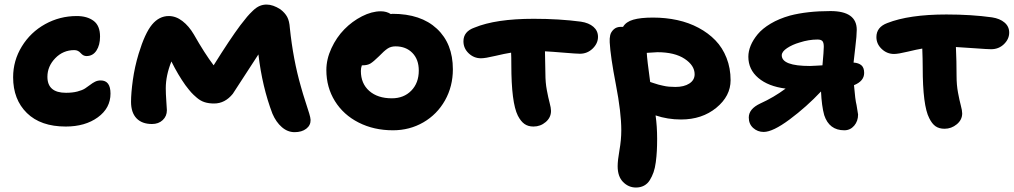

<svg xmlns="http://www.w3.org/2000/svg" viewBox="-20 -569 4491 850"><path d="M271 -8.8Q160.2 -8.8 99.1 -68.6Q38.1 -128.4 38.1 -227.1Q38.1 -300.8 76.7 -363.5Q115.2 -426.3 179.9 -462.2Q244.6 -498 319.8 -498Q365.7 -498 394.3 -476.8Q422.9 -455.6 422.9 -407.2Q422.9 -369.6 407 -345.2Q391.1 -320.8 362.8 -320.8Q348.6 -320.8 337.2 -334Q325.7 -347.2 309.1 -347.2Q259.3 -347.2 224.6 -311.3Q189.9 -275.4 189.9 -229Q189.9 -158.2 272 -158.2Q300.8 -158.2 322.5 -163.8Q344.2 -169.4 356.7 -177.5Q369.1 -185.5 379.4 -193.6Q389.6 -201.7 400.9 -207.3Q412.1 -212.9 425.8 -212.9Q469.2 -212.9 469.2 -154.8Q469.2 -90.3 413.1 -49.6Q356.9 -8.8 271 -8.8Z M652.8 -20Q608.4 -20 584.2 -45.4Q560.1 -70.8 560.1 -118.2Q560.1 -156.2 568.1 -214.6Q576.2 -272.9 593.8 -331.1Q621.6 -422.4 653.1 -460.2Q684.6 -498 727.1 -498Q758.8 -498 787.6 -475.8Q816.4 -453.6 837.9 -417Q886.2 -332 925.8 -279.8Q998 -395.5 1043.9 -457Q1063.5 -482.4 1074 -494.9Q1084.5 -507.3 1099.9 -522Q1115.2 -536.6 1129.6 -542.7Q1144 -548.8 1160.2 -548.8Q1188.5 -548.8 1221.2 -527.8Q1241.7 -512.2 1251.5 -493.9Q1261.2 -475.6 1263.2 -444.8Q1277.8 -304.7 1312 -186Q1320.8 -153.8 1332.3 -118.9Q1343.8 -84 1349.1 -66.2Q1354.5 -48.3 1355 -38.1Q1355.5 -14.2 1335.7 1Q1315.9 16.1 1284.2 16.1Q1253.4 16.1 1227.8 -6.1Q1202.1 -28.3 1186 -65.9Q1141.1 -183.6 1124 -328.1Q1011.7 -155.3 1010.7 -153.8Q976.1 -110.8 927.7 -110.8Q904.3 -110.8 886.2 -116.5Q868.2 -122.1 851.8 -136Q835.4 -149.9 826.7 -159.7Q817.9 -169.4 800.8 -191.9Q768.1 -237.8 738.8 -296.9Q713.9 -234.9 713.9 -178.2Q713.9 -154.3 716.3 -121.1Q718.8 -87.9 718.8 -81.1Q718.8 -54.7 700.4 -37.4Q682.1 -20 652.8 -20Z M1719.7 7.8Q1635.3 7.8 1567.9 -26.4Q1500.5 -60.5 1462.6 -121.6Q1424.8 -182.6 1424.8 -258.8Q1424.8 -307.1 1447.3 -355.5Q1469.7 -403.8 1504.4 -439.2Q1539.1 -474.6 1582.5 -496.8Q1626 -519 1666 -519Q1690.9 -519 1710 -506.8Q1712.9 -507.8 1717.8 -507.8Q1843.3 -507.8 1914.1 -441.9Q1984.9 -376 1984.9 -262.2Q1984.9 -186.5 1950 -124.5Q1915 -62.5 1854.2 -27.3Q1793.5 7.8 1719.7 7.8ZM1577.6 -254.9Q1577.6 -199.2 1614.7 -166.5Q1651.9 -133.8 1714.8 -133.8Q1767.6 -133.8 1800.8 -167.7Q1834 -201.7 1834 -256.8Q1834 -305.7 1805.7 -334.7Q1777.3 -363.8 1731 -363.8Q1710.4 -363.8 1695.6 -353.8Q1680.7 -343.8 1657.7 -319.8Q1633.3 -295.9 1619.9 -287.8Q1606.4 -279.8 1585 -279.8H1582Q1577.6 -268.1 1577.6 -254.9Z M2341.8 -8.8Q2317.9 -8.8 2301.8 -20.3Q2285.6 -31.7 2272.5 -57.1Q2243.7 -114.7 2243.7 -282.2Q2243.7 -318.8 2242.7 -335.9Q2214.8 -331.5 2171.6 -321.3Q2128.4 -311 2109.4 -311Q2078.1 -311 2054.9 -333Q2031.7 -355 2031.7 -386.2Q2031.7 -429.7 2080.6 -446.8Q2174.8 -485.8 2342.8 -485.8Q2456.5 -485.8 2551.8 -473.1Q2586.9 -467.8 2607.2 -450.2Q2627.4 -432.6 2627.4 -405.8Q2627.4 -377 2603.8 -354Q2580.1 -331.1 2547.4 -331.1Q2532.2 -331.1 2477.5 -335.7Q2422.9 -340.3 2392.6 -341.8Q2394.5 -273.4 2394.5 -243.2Q2394.5 -203.6 2400.9 -169.9Q2407.2 -136.2 2413.3 -113.5Q2419.4 -90.8 2419.4 -78.1Q2419.4 -48.8 2396 -28.8Q2372.6 -8.8 2341.8 -8.8Z M2795.4 261.2Q2762.7 261.2 2738.5 236.8Q2714.4 212.4 2714.4 167Q2714.4 141.1 2722.4 95.7Q2730.5 50.3 2730.5 7.8Q2730.5 -71.3 2706.5 -195.1Q2682.6 -318.8 2679.2 -381.8Q2678.2 -398.9 2681.4 -413.1Q2684.6 -427.2 2696.8 -438.7Q2709 -450.2 2729 -450.2H2738.3Q2751.5 -472.7 2783.7 -481.9Q2815.9 -491.2 2871.1 -491.2Q2927.7 -491.2 2978.8 -480Q3029.8 -468.8 3072.8 -445.8Q3115.7 -422.9 3147.2 -390.4Q3178.7 -357.9 3196.5 -312.5Q3214.4 -267.1 3214.4 -213.9Q3214.4 -143.6 3151.1 -91.8Q3087.9 -40 2995.1 -40Q2935.5 -40 2882.3 -58.1Q2889.2 -10.3 2889.2 45.9Q2889.2 75.7 2887.9 99.1Q2886.7 122.6 2883.3 148.7Q2879.9 174.8 2873.3 193.6Q2866.7 212.4 2856.7 228.5Q2846.7 244.6 2831.1 252.9Q2815.4 261.2 2795.4 261.2ZM2890.1 -337.9Q2879.9 -337.9 2843.3 -335Q2844.7 -305.2 2858.4 -206.1Q2860.4 -205.6 2874.8 -200.7Q2889.2 -195.8 2895.3 -194.3Q2901.4 -192.9 2914.8 -189.7Q2928.2 -186.5 2941.7 -185.3Q2955.1 -184.1 2970.2 -184.1Q3008.3 -184.1 3031.7 -199.2Q3055.2 -214.4 3055.2 -240.2Q3055.2 -279.3 3011 -308.6Q2966.8 -337.9 2890.1 -337.9Z M3360.8 15.1Q3334 15.1 3314.5 -2.4Q3294.9 -20 3294.9 -48.8Q3294.9 -86.9 3345.7 -110.8Q3405.3 -137.7 3458 -176.8Q3381.3 -186.5 3337.2 -223.9Q3293 -261.2 3293 -317.9Q3293 -341.8 3303.2 -366.9Q3313.5 -392.1 3334.2 -417.2Q3355 -442.4 3391.8 -464.4Q3428.7 -486.3 3477.1 -500Q3553.7 -520 3656.7 -520Q3772.9 -520 3772.9 -437Q3772.9 -411.6 3766.6 -360.4Q3760.3 -309.1 3758.8 -292Q3781.2 -290.5 3793.5 -280Q3805.7 -269.5 3805.7 -246.1Q3805.7 -210 3760.7 -191.9Q3766.1 -126.5 3772 -104Q3778.8 -64 3778.8 -62Q3778.8 -32.7 3761.5 -12.5Q3744.1 7.8 3717.8 7.8Q3650.9 7.8 3628.9 -59.1Q3617.7 -99.1 3614.7 -164.1Q3550.8 -96.2 3476.1 -40.5Q3401.4 15.1 3360.8 15.1ZM3440.9 -324.2Q3440.9 -276.9 3565.9 -276.9Q3575.2 -276.9 3595.7 -278.3Q3616.2 -279.8 3621.1 -279.8Q3627 -344.2 3627 -361.8Q3627 -380.4 3620.8 -387.2Q3614.7 -394 3599.1 -394Q3560.5 -394 3520 -380.9Q3487.8 -371.6 3464.4 -356Q3440.9 -340.3 3440.9 -324.2Z M4161.6 1Q4137.7 1 4121.8 -10Q4106 -21 4093.8 -45.9Q4064.9 -101.1 4064.9 -271Q4064.9 -306.2 4063 -354Q4039.1 -350.1 3997.8 -340.1Q3956.5 -330.1 3938 -330.1Q3906.7 -330.1 3883.3 -352.3Q3859.9 -374.5 3859.9 -404.8Q3859.9 -448.7 3907.7 -466.8Q4004.4 -504.9 4169.9 -504.9Q4280.8 -504.9 4371.6 -492.2Q4406.7 -486.8 4427.2 -469.2Q4447.8 -451.7 4447.8 -424.8Q4447.8 -396 4424.6 -373.5Q4401.4 -351.1 4367.7 -351.1Q4352.1 -351.1 4296.9 -355.2Q4241.7 -359.4 4211.9 -360.8Q4214.8 -297.9 4214.8 -232.9Q4214.8 -192.9 4221.2 -158.9Q4227.5 -125 4233.6 -102.3Q4239.7 -79.6 4239.7 -66.9Q4239.7 -38.6 4215.8 -18.8Q4191.9 1 4161.6 1Z"/></svg>

Font: Shantell Sans Irregular
Style: Bold
Weight: 700
Designer: Stephen Nixon, Anya Danilova, Shantell Martin
Foundry: Arrow Type
Version: Version 1.006;[9816181b4]